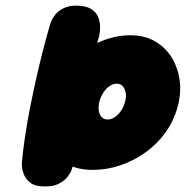

<svg xmlns="http://www.w3.org/2000/svg" viewBox="-20 -671 664 686"><path d="M311 -64Q245 -64 200.5 -96.5Q156 -129 139 -183.5Q122 -238 141 -304Q155 -354 185.5 -397.5Q216 -441 258 -474.5Q300 -508 348.5 -526.5Q397 -545 446 -545Q496 -545 533.5 -523.5Q571 -502 593.5 -465.5Q616 -429 622 -383Q628 -337 614 -287Q600 -237 570 -196Q540 -155 498.5 -125.5Q457 -96 409 -80Q361 -64 311 -64ZM137 -5Q105 -5 88.5 -18Q72 -31 65.5 -47.5Q59 -64 58.5 -76.5Q58 -89 58 -89Q62 -132 69 -180Q76 -228 86 -279Q96 -330 107.5 -382Q119 -434 132 -485Q145 -536 159 -584Q159 -584 163 -594.5Q167 -605 177 -618Q187 -631 206 -641Q225 -651 255 -651Q288 -650 305.5 -639Q323 -628 330 -611.5Q337 -595 337.5 -579Q338 -563 336 -552Q334 -541 334 -541Q322 -500 311 -455Q300 -410 290 -362.5Q280 -315 271 -266Q262 -217 254 -168.5Q246 -120 239 -74Q239 -74 235.5 -63.5Q232 -53 221 -39Q210 -25 190 -14.5Q170 -4 137 -5ZM364 -244Q377 -244 390 -252.5Q403 -261 413 -276Q423 -291 427 -308Q432 -326 429 -340.5Q426 -355 418 -363.5Q410 -372 397 -372Q384 -372 371.5 -363.5Q359 -355 349.5 -340.5Q340 -326 335 -308Q331 -291 333 -276Q335 -261 343.5 -252.5Q352 -244 364 -244Z"/></svg>

Font: Sour Gummy Black
Style: Italic
Weight: 900
Italic angle: -11.3°
Designer: Stefie Justprince
Foundry: Eifetstype
Version: Version 1.000